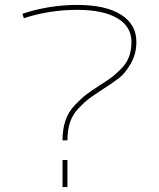

<svg xmlns="http://www.w3.org/2000/svg" viewBox="-20 -760 645 780"><path d="M71 -704Q179 -740 294 -740Q409 -740 471.5 -700.5Q534 -661 534 -590Q534 -541 511.5 -502Q489 -463 465 -444Q441 -425 397 -397Q360 -373 342 -359.5Q324 -346 299.5 -320.5Q275 -295 264.5 -263Q254 -231 254 -190H234Q234 -235 246 -270.5Q258 -306 285 -334Q312 -362 330.5 -376Q349 -390 386 -414Q418 -434 435 -447Q452 -460 473.5 -482Q495 -504 504.5 -530.5Q514 -557 514 -590Q514 -652 456.5 -686Q399 -720 294 -720Q180 -720 77 -686ZM234 0V-110H254V0Z"/></svg>

Font: M PLUS 1p Thin
Style: Regular
Weight: 250
Version: Version 1.062